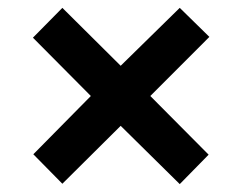

<svg xmlns="http://www.w3.org/2000/svg" viewBox="-20 -595 591 484"><path d="M209 -353 63 -500 137.2 -575.2 284.2 -429.2 433.1 -575.2 507.8 -502 358.9 -353 505.9 -205.1 433.1 -130.9 284.2 -277.8 137.2 -131.8 64 -206.1Z"/></svg>

Font: TypoPRO Open Sans
Style: Bold Italic
Weight: 700
Italic angle: -12°
Foundry: Ascender Corporation
Version: Version 1.10